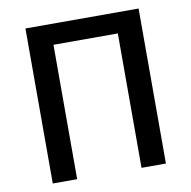

<svg xmlns="http://www.w3.org/2000/svg" viewBox="-82 -818 895 899"><g transform="rotate(-10 366.0 -368.5)"><path d="M97 0V-737H635V0H519V-639H213V0Z"/></g></svg>

Font: Noto Sans KR Medium
Style: Regular
Weight: 500
Designer: Ryoko NISHIZUKA  (kana, bopomofo & ideographs); Paul D. Hunt (Latin, Greek & Cyrillic); Sandoll Communications , Soo-you
Foundry: Adobe
Version: Version 2.004-H2;hotconv 1.0.118;makeotfexe 2.5.65603